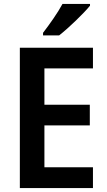

<svg xmlns="http://www.w3.org/2000/svg" viewBox="-20 -957 544 977"><path d="M438 -928V-937H298C274 -892 232 -833 199 -790V-777H281C329 -814 407 -890 438 -928ZM453 0V-106H206V-319H437V-424H206V-609H453V-714H81V0Z"/></svg>

Font: Noto Sans Myanmar UI SemiCondensed SemiBold
Style: Regular
Weight: 600
Width: 4
Designer: Monotype Design Team
Foundry: Monotype Imaging Inc.
Version: Version 2.103